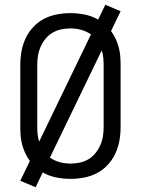

<svg xmlns="http://www.w3.org/2000/svg" viewBox="-20 -737 590 804"><path d="M129 47 65 20 105 -63Q94 -78 86 -95Q78 -112 73 -130.5Q68 -149 66.5 -167.5Q65 -186 65 -205V-465Q65 -494 70 -522Q75 -550 87 -576Q99 -602 119 -623.5Q139 -645 164 -658Q189 -671 217.5 -676.5Q246 -682 275 -682Q305 -682 335 -676Q365 -670 391 -655L421 -717L485 -690L445 -607Q456 -592 464 -575Q472 -558 477 -539.5Q482 -521 483.5 -502.5Q485 -484 485 -465V-205Q485 -176 480 -148Q475 -120 463 -94Q451 -68 431 -46.5Q411 -25 386 -12Q361 1 332.5 6.5Q304 12 275 12Q245 12 215 6Q185 0 159 -15ZM144 -144 361 -593Q342 -606 320 -612Q298 -618 275 -618Q255 -618 236 -614Q217 -610 200 -600Q183 -590 170.5 -574.5Q158 -559 150 -541Q142 -523 139 -504Q136 -485 136 -465V-205Q136 -190 137.5 -174.5Q139 -159 144 -144ZM275 -52Q295 -52 314 -56Q333 -60 350 -70Q367 -80 379.5 -95.5Q392 -111 400 -129Q408 -147 411 -166Q414 -185 414 -205V-465Q414 -480 412.5 -495.5Q411 -511 406 -526L189 -77Q208 -64 230 -58Q252 -52 275 -52Z"/></svg>

Font: Lode Term
Style: Regular
Weight: 400
Monospace: yes
Designer: Belleve Invis
Foundry: Belleve Invis
Version: Version 29.2.0